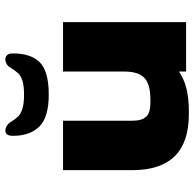

<svg xmlns="http://www.w3.org/2000/svg" viewBox="-24 -674 708 699"><g transform="rotate(-90 329.5 -324.0)"><path d="M599 -448V0H419V-26Q368 10 277 10H263Q60 10 60 -196V-448H240V-196Q240 -160 255 -145Q270 -130 304 -130H318Q373 -130 396 -152Q419 -174 419 -224V-448ZM185 -631Q185 -658 205 -658Q212 -658 220 -653.5Q228 -649 233 -642Q246 -621 255.5 -611.5Q265 -602 283.5 -596Q302 -590 335 -590Q368 -590 386 -596Q404 -602 412.5 -611Q421 -620 435 -642Q439 -649 447 -653.5Q455 -658 463 -658Q473 -658 479 -651.5Q485 -645 485 -631Q485 -564 452 -532Q419 -500 335 -500Q253 -500 219 -534Q185 -568 185 -631Z"/></g></svg>

Font: Dashboard
Style: Regular
Weight: 400
Designer: jaiki
Version: Version 1.000